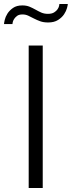

<svg xmlns="http://www.w3.org/2000/svg" viewBox="-54 -937 358 957"><path d="M89 0V-710H159V0ZM186 -825Q163 -825 146.5 -831Q130 -837 115.5 -844.5Q101 -852 87.5 -858.5Q74 -865 58 -865Q41 -865 31.5 -858Q22 -851 16.5 -842.5Q11 -834 9.5 -826.5Q8 -819 8 -817H-34Q-34 -822 -30.5 -837.5Q-27 -853 -17 -869Q-7 -885 11 -897.5Q29 -910 57 -910Q78 -910 93.5 -903.5Q109 -897 123 -889Q137 -881 151.5 -874.5Q166 -868 185 -868Q204 -868 215.5 -875Q227 -882 233 -891Q239 -900 240.5 -907.5Q242 -915 242 -917H284Q284 -912 280 -897Q276 -882 265.5 -866Q255 -850 235.5 -837.5Q216 -825 186 -825Z"/></svg>

Font: Oxford Sans
Style: Regular
Weight: 400
Designer: Matt McInerney, Pablo Impallari, Rodrigo Fuenzalida
Foundry: Matt McInerney, Pablo Impallari, Rodrigo Fuenzalida
Version: Version 3.000g; ttfautohint (v1.5) -l 8 -r 28 -G 28 -x 14 -D